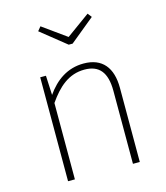

<svg xmlns="http://www.w3.org/2000/svg" viewBox="-120 -911 869 1003"><g transform="rotate(-15 314.5 -409.5)"><path d="M332 -688 465 -797 448 -819 321 -727 193 -819 175 -797 311 -688ZM360 -573C272 -573 207 -526 159 -457L154 -562H123V0H160V-413C212 -488 270 -541 356 -541C435 -541 474 -495 474 -395V0H511V-401C511 -510 461 -573 360 -573Z"/></g></svg>

Font: Glow Sans SC Normal ExtraLight
Style: Regular
Weight: 200
Designer: Ryoko NISHIZUKA (kana, bopomofo & ideographs); Paul D. Hunt (Latin, Greek & Cyrillic); Sandoll Communications, Soo-young
Version: Version 0.93